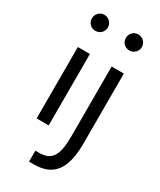

<svg xmlns="http://www.w3.org/2000/svg" viewBox="-224 -749 875 1048"><g transform="rotate(30 214.0 -225.0)"><path d="M282 -450V-12C282 114 253 156 173 156H151V225H181C307 225 359 150 359 -12V-450ZM321 -675C293 -675 271 -652 271 -624C271 -596 293 -574 321 -574C349 -574 372 -596 372 -624C372 -652 349 -675 321 -675ZM69 -450V0H145V-450ZM107 -675C79 -675 57 -652 57 -624C57 -596 79 -574 107 -574C135 -574 158 -596 158 -624C158 -652 135 -675 107 -675Z"/></g></svg>

Font: Mint Spirit
Style: Regular
Weight: 400
Designer: HARENDAL Hirwen
Foundry: Arkandis Digital Foundry.
Version: Version 1.004;FFEdit